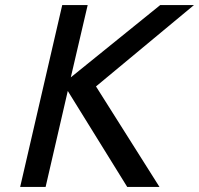

<svg xmlns="http://www.w3.org/2000/svg" viewBox="-20 -742 790 762"><path d="M485 0 249 -381 161 0H60L227 -722H328L261 -435L616 -722H750L361 -399L613 0Z"/></svg>

Font: Perun
Style: Italic
Weight: 400
Italic angle: -12°
Foundry: Copyright (c) Stefan Peev, Context Ltd, 2016
Version: Version 1.027